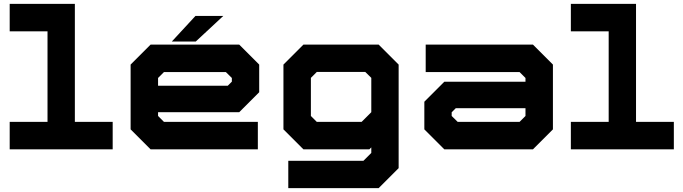

<svg xmlns="http://www.w3.org/2000/svg" viewBox="-20 -770 3524 990"><path d="M30 0V-141.5H225V-608.5H30V-750H366V-141.5H561V0Z M1213.5 -540 1316.5 -437V-294.5L1213.5 -191.5H795V-172L825.5 -141.5H1309.5V0H756.5L653.5 -103V-437L756.5 -540ZM1144.5 -398.5H825.5L795 -368V-328H1154.5L1175.5 -349V-368ZM866 -556 988 -688H1131.5L989.5 -556Z M1466.5 200V59H1854L1894.5 18.5V-10L1884.5 0H1544.5L1441.5 -103V-437L1544.5 -540H1932.5L2035.5 -437V97L1932.5 200ZM1613.5 -141.5H1844.5L1894.5 -191.5V-368.5L1863.5 -399H1613.5L1583 -368.5V-172Z M2271 0 2168 -103V-245.5L2271 -348.5H2689.5V-368L2659 -398.5H2175V-540H2728L2831 -437V-103L2728 0ZM2340 -141.5H2659L2689.5 -172V-212H2330L2309 -191V-172Z M2923.5 0V-141.5H3118.5V-608.5H2923.5V-750H3259.5V-141.5H3454.5V0Z"/></svg>

Font: Tourney Expanded Black
Style: Regular
Weight: 900
Width: 7
Designer: Tyler Finck
Foundry: Etcetera Type Co
Version: Version 1.010; ttfautohint (v1.8.3)